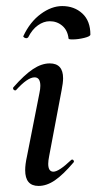

<svg xmlns="http://www.w3.org/2000/svg" viewBox="-20 -604 318 633"><path d="M63 -43Q63 -62 69 -89L110 -297Q113 -311 113 -321Q113 -349 94 -349Q71 -349 33 -307Q32 -306 30 -306Q26 -306 24 -309.5Q22 -313 24 -316Q60 -357 88.5 -376Q117 -395 144 -395Q188 -395 188 -346Q188 -331 183 -306L142 -89Q139 -74 139 -64Q139 -38 156 -38Q174 -38 214 -76Q216 -78 218 -78Q221 -78 223 -74.5Q225 -71 222 -68Q188 -28 161 -9.5Q134 9 107 9Q63 9 63 -43ZM144 -534Q124 -534 105 -520.5Q86 -507 73 -481Q70 -478 67 -478Q63 -478 59.5 -480.5Q56 -483 57 -485Q79 -532 114.5 -558Q150 -584 185 -584Q225 -584 251.5 -559.5Q278 -535 278 -490Q278 -484 257.5 -479Q237 -474 219 -474Q206 -474 206 -477Q203 -504 185.5 -519Q168 -534 144 -534Z"/></svg>

Font: Cormorant Garamond SemiBold
Style: Italic
Weight: 600
Italic angle: -10°
Designer: Christian Thalmann (Catharsis Fonts)
Foundry: Catharsis Fonts
Version: Version 4.000